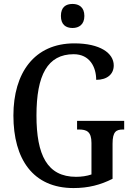

<svg xmlns="http://www.w3.org/2000/svg" viewBox="-20 -944 673 974"><path d="M348 -802C380 -802 408 -819 408 -863C408 -908 380 -924 348 -924C314 -924 289 -908 289 -863C289 -819 314 -802 348 -802ZM353 10C428 10 490 -6 551 -37V-215C551 -277 570 -287 604 -287H610V-331H371V-287H380C419 -287 444 -277 444 -219V-59C421 -51 393 -47 366 -47C219 -47 165 -158 165 -358C165 -563 221 -669 354 -669C435 -669 468 -604 468 -539C524 -539 557 -568 557 -612C557 -675 487 -724 357 -724C154 -724 48 -574 48 -358C48 -137 147 10 353 10Z"/></svg>

Font: Noto Serif Hebrew Condensed Medium
Style: Regular
Weight: 500
Width: 3
Designer: Monotype Design Team
Foundry: Monotype Imaging Inc.
Version: Version 2.004